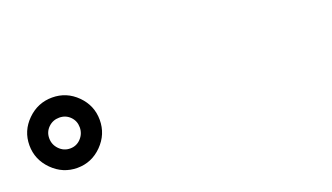

<svg xmlns="http://www.w3.org/2000/svg" viewBox="-37 -1018 1074 621"><g transform="rotate(-20 500.0 -708.0)"><path d="M151.5 -587Q102 -587 66 -623Q30 -659 30 -708.5Q30 -758 66 -793.5Q102 -829 151.5 -829Q201 -829 236.5 -793.5Q272 -758 272 -708.5Q272 -659 236.5 -623Q201 -587 151.5 -587ZM151 -654Q173 -654 188 -670Q203 -686 203 -708Q203 -730 188 -745Q173 -760 151 -760Q129 -760 113.5 -745Q98 -730 98 -708Q98 -686 113.5 -670Q129 -654 151 -654Z"/></g></svg>

Font: Resource Han Rounded KR Heavy
Style: Regular
Weight: 900
Designer: Cyano Hao (round all glyphs); Ryoko NISHIZUKA 西塚涼子 (kana, bopomofo & ideographs); Paul D. Hunt (Latin, Greek & Cyrillic)
Foundry: Cyano Hao
Version: 0.990